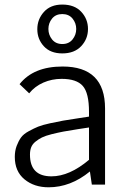

<svg xmlns="http://www.w3.org/2000/svg" viewBox="-20 -797 540 829"><path d="M43.9 0ZM249 -777.3Q198.2 -777.3 169.7 -745.6Q141.1 -713.9 141.1 -670.9Q141.1 -627.9 169.4 -597.2Q197.8 -566.4 249 -566.4Q301.3 -566.4 330.6 -597.7Q359.9 -628.9 359.9 -671.9Q359.9 -714.8 330.8 -746.1Q301.8 -777.3 249 -777.3ZM204.8 -626.7Q189 -646.5 189 -671.9Q189 -697.3 204.8 -716.8Q220.7 -736.3 249 -736.3Q277.3 -736.3 293.2 -716.8Q309.1 -697.3 309.1 -671.9Q309.1 -646.5 293.2 -626.7Q277.3 -606.9 249 -606.9Q220.7 -606.9 204.8 -626.7ZM364.3 -106.9Q279.8 -35.6 202.1 -35.6Q109.4 -35.6 109.4 -129.4Q109.4 -147.5 114.7 -161.1Q120.1 -174.8 133.1 -185.3Q146 -195.8 161.1 -203.4Q176.3 -210.9 202.6 -217.5Q229 -224.1 253.4 -228.8Q277.8 -233.4 316.4 -239.3L364.3 -246.6ZM376.5 0H433.6V-328.6Q433.6 -509.8 250 -509.8Q124.5 -509.8 64.5 -433.6Q106 -394.5 106 -394Q130.4 -424.3 167.2 -440.4Q204.1 -456.5 246.1 -456.5Q310.5 -456.5 337.4 -426Q364.3 -395.5 364.3 -314V-293.5L315.9 -286.1Q273.4 -279.8 252.4 -276.1Q231.4 -272.5 196.8 -264.9Q162.1 -257.3 144.8 -250.2Q127.4 -243.2 104.5 -230.7Q81.5 -218.3 70.8 -203.4Q60.1 -188.5 52 -167.2Q43.9 -146 43.9 -119.6Q43.9 -57.1 85.7 -22.7Q127.4 11.7 189.9 11.7Q284.7 11.7 368.2 -56.6Z"/></svg>

Font: Pontano Sans
Style: Regular
Weight: 400
Foundry: vernon adams
Version: 1.0